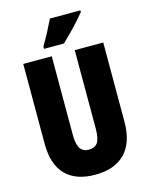

<svg xmlns="http://www.w3.org/2000/svg" viewBox="-136 -1012 859 1106"><g transform="rotate(-15 294.0 -458.5)"><path d="M533 -242Q533 -118 471 -54Q409 10 292 10Q178 10 117 -52Q56 -114 56 -238V-714H226V-246Q226 -188 243 -163.5Q260 -139 294 -139Q330 -139 346.5 -163Q363 -187 363 -247V-714H533ZM454 -917Q440 -900 416.5 -873.5Q393 -847 365.5 -819Q338 -791 313 -767H194V-781Q218 -821 237 -857.5Q256 -894 272 -927H454Z"/></g></svg>

Font: Noto Sans Tamil ExtraCondensed Black
Style: Regular
Weight: 900
Width: 2
Designer: Jelle Bosma - Monotype Design Team
Foundry: Monotype Imaging Inc.
Version: Version 2.004; ttfautohint (v1.8.4.7-5d5b)